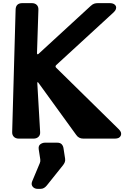

<svg xmlns="http://www.w3.org/2000/svg" viewBox="-20 -880 854 1230"><path d="M514 8Q484 8 468 -16L226 -350Q219 -359 219 -347L237 -36Q239 -16 227 -4Q215 8 195 8H101Q80 8 68.5 -4Q57 -16 58 -35L80 -818Q81 -860 124 -860H183Q204 -860 215.5 -848.5Q227 -837 226 -817L217 -539Q217 -534 220 -532.5Q223 -531 227 -535L561 -842Q573 -853 583.5 -856.5Q594 -860 608 -860H684Q699 -860 709 -854.5Q719 -849 722.5 -840.5Q726 -832 722.5 -821.5Q719 -811 708 -801L340 -463Q331 -454 341 -445L742 -51Q762 -31 754 -11.5Q746 8 716 8ZM280 308Q272 318 262 324Q252 330 238 330H222Q201 330 189.5 316Q178 302 186 282L235 165Q240 154 238 141L228 76Q225 54 238.5 44Q252 34 269 34H346Q366 34 375.5 44.5Q385 55 387 71L397 136Q399 149 395 159Q391 169 384 178Z"/></svg>

Font: OpenDyslexic3
Style: Bold
Weight: 700
Designer: Abelardo Gonzalez
Version: Version 1.000;PS 001.001;hotconv 1.0.56